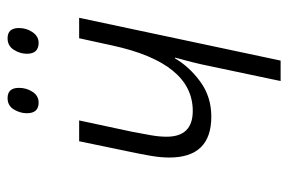

<svg xmlns="http://www.w3.org/2000/svg" viewBox="-147 -614 761 507"><g transform="rotate(-90 233.5 -360.5)"><path d="M255 -691Q255 -721 228 -721Q208 -721 198 -704.5Q188 -688 188 -670Q188 -639 216 -639Q234 -639 244.5 -655Q255 -671 255 -691ZM413 -691Q413 -721 386 -721Q366 -721 355.5 -704.5Q345 -688 345 -670Q345 -639 374 -639Q391 -639 402 -655Q413 -671 413 -691ZM327 0 440 -532H386L367 -445Q321 -232 194 -232Q126 -232 126 -301Q126 -321 130 -343Q134 -365 139 -392L169 -532H114L86 -397Q80 -369 75.5 -342.5Q71 -316 71 -294Q71 -183 179 -183Q231 -183 270.5 -211.5Q310 -240 333 -279H335Q329 -258 323 -234Q317 -210 312 -185L273 0Z"/></g></svg>

Font: Noto Sans UI SemiCondensed Light
Style: Italic
Weight: 300
Width: 4
Designer: Monotype Design Team
Foundry: Monotype Imaging Inc.
Version: 1.001